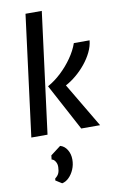

<svg xmlns="http://www.w3.org/2000/svg" viewBox="-117 -860 760 1249"><g transform="rotate(-10 263.0 -236.0)"><path d="M42.5 0 145 -799.5H252.5L149.5 0ZM372.5 -1.5 207.5 -309.5Q254.5 -335.5 297 -375.5Q339.5 -415.5 372.2 -462.5Q405 -509.5 421.5 -557H525.5Q522 -519 503.2 -480.2Q484.5 -441.5 455.5 -406Q426.5 -370.5 392 -341.8Q357.5 -313 323 -295L497 -1.5ZM188.5 328 147.5 302 149.5 289Q167 276 174 260.2Q181 244.5 181.5 220Q182.5 199.5 172.2 182.8Q162 166 147.5 164L150.5 137L217.5 86Q246 94 263.2 122Q280.5 150 280.5 187Q280.5 221.5 267.5 252Q254.5 282.5 233.5 303Q212.5 323.5 188.5 328Z"/></g></svg>

Font: Merriweather Sans Italic
Style: Regular
Weight: 400
Italic angle: -7.5°
Designer: Eben Sorkin
Foundry: Eben Sorkin
Version: Version 1.008; ttfautohint (v1.7.19-72a1) -l 8 -r 50 -G 200 